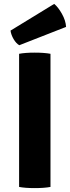

<svg xmlns="http://www.w3.org/2000/svg" viewBox="-20 -959 359 985"><path d="M78 0V-683Q109 -689 158 -689Q207 -689 239 -683V0Q207 6 158 6Q109 6 78 0ZM34 -802 258 -939Q278 -923 297.5 -888.5Q317 -854 319 -821L79 -727Q63 -736 50 -758Q37 -780 34 -802Z"/></svg>

Font: Signika
Style: Bold
Weight: 700
Designer: Anna Giedrys
Foundry: Anna Giedrys
Version: Version 1.001